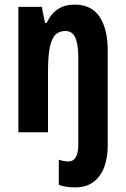

<svg xmlns="http://www.w3.org/2000/svg" viewBox="-20 -669 548 836"><path d="M306 147Q288 147 270.5 144.5Q253 142 236 136V26Q257 34 277 34Q321 34 321 -40V-417Q321 -475 308 -504.5Q295 -534 265 -534Q239 -534 222.5 -519Q206 -504 197.5 -465.5Q189 -427 189 -357V-93H60V-639H162L176 -569H183Q220 -649 305 -649Q378 -649 413.5 -596Q449 -543 449 -449V-33Q449 17 434 58Q419 99 387.5 123Q356 147 306 147Z"/></svg>

Font: Noto Sans Kannada UI ExtraCondensed
Style: Bold
Weight: 700
Width: 2
Designer: Jelle Bosma - Monotype Design Team
Foundry: Monotype Imaging Inc.
Version: Version 2.005; ttfautohint (v1.8.4.7-5d5b)